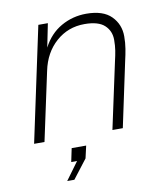

<svg xmlns="http://www.w3.org/2000/svg" viewBox="-82 -612 765 874"><g transform="rotate(-10 300.0 -174.5)"><path d="M39 0 152 -530H196L174 -421Q205 -481 258.5 -511.5Q312 -542 375 -542Q453 -542 490.5 -504Q528 -466 528 -411Q528 -381 523.5 -353.5Q519 -326 513 -301L449 0H401L467 -307Q473 -332 476.5 -354Q480 -376 480 -403Q480 -444 451.5 -470.5Q423 -497 359 -497Q283 -497 227.5 -448Q172 -399 155 -317L87 0ZM158 193 218 111H191L204 49H271L258 106L191 193Z"/></g></svg>

Font: Geist Mono ExtraLight
Style: Italic
Weight: 200
Italic angle: -12°
Monospace: yes
Designer: Basement.studio, Andrés Briganti, Mateo Zaragoza
Foundry: Basement.studio, Vercel, Andrés Briganti, Guido Ferreyra, Mateo Zaragoza
Version: Version 1.500; ttfautohint (v1.8.4.7-5d5b)